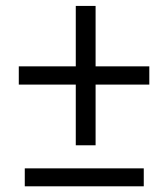

<svg xmlns="http://www.w3.org/2000/svg" viewBox="-20 -639 573 658"><path d="M491.7 -411.6V-349.1H307.6V-141.1H239.7V-349.1H44.4V-411.6H239.7V-618.7H307.6V-411.6ZM472.7 -62V-0.5H64.9V-62Z"/></svg>

Font: Vazirmatn RD FD Light
Style: Regular
Weight: 300
Designer: Saber Rastikerdar
Foundry: Saber Rastikerdar
Version: Version 33.003